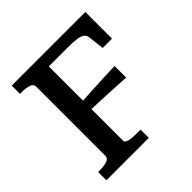

<svg xmlns="http://www.w3.org/2000/svg" viewBox="-184 -864 1018 1018"><g transform="rotate(-45 325.0 -355.0)"><path d="M259 -643V-85Q259 -77 267 -72.5Q275 -68 287.5 -65.5Q300 -63 315.5 -62.5Q331 -62 347 -62H366V0H48V-62H59Q92 -62 114 -69Q136 -76 136 -98V-612Q136 -634 114 -641Q92 -648 59 -648H48V-710H600V-510H530L520 -599Q518 -617 505 -626.5Q492 -636 466.5 -639.5Q441 -643 402 -643ZM236 -385Q282 -388 327 -390Q372 -392 417 -394.5Q462 -397 507 -398V-311Q462 -314 417 -316Q372 -318 327 -320.5Q282 -323 236 -324Z"/></g></svg>

Font: Roboto Serif Medium
Style: Regular
Weight: 500
Designer: Greg Gazdowicz
Foundry: Commercial Type
Version: Version 1.008